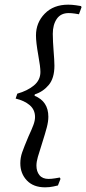

<svg xmlns="http://www.w3.org/2000/svg" viewBox="-20 -669 369 822"><path d="M153 -361Q153 -383 144 -432Q134 -488 134 -517Q134 -572 171.5 -610.5Q209 -649 272 -649Q288 -649 305 -646.5Q322 -644 327 -643L329 -638L318 -608Q314 -609 299.5 -611Q285 -613 274 -613Q240 -613 223 -588Q206 -563 206 -524Q206 -506 207 -489Q208 -472 209 -458Q213 -408 213 -388Q213 -334 188.5 -305Q164 -276 129 -265L128 -259Q187 -235 187 -169Q187 -149 180.5 -124Q174 -99 160 -55Q148 -18 142 3Q136 24 136 40Q136 65 149 81Q162 97 188 97Q200 97 215.5 94.5Q231 92 236 91L239 97L228 125Q224 126 208 129.5Q192 133 173 133Q123 133 95 103.5Q67 74 67 30Q67 6 75 -17Q83 -40 102 -85Q116 -115 123 -134Q130 -153 130 -168Q130 -199 107.5 -218.5Q85 -238 47 -247L54 -268Q97 -280 125 -303Q153 -326 153 -361Z"/></svg>

Font: Alegreya SC
Style: Italic
Weight: 400
Italic angle: -7°
Designer: Juan Pablo del Peral
Foundry: Huerta Tipografica
Version: Version 2.007; ttfautohint (v1.6)